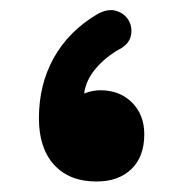

<svg xmlns="http://www.w3.org/2000/svg" viewBox="-20 -316 355 371"><path d="M166.5 34.7Q113.8 34.7 84.5 2.4Q55.2 -29.8 55.2 -87.4Q55.2 -152.8 84 -204.3Q112.8 -255.9 168 -288.6Q189 -300.3 205.6 -294.7Q222.2 -289.1 229.5 -274.9Q236.3 -261.7 232.7 -246.1Q229 -230.5 210.4 -220.7Q183.6 -205.6 164.8 -183.3Q146 -161.1 142.6 -135.3Q158.7 -141.6 173.8 -141.6Q211.4 -141.6 235.1 -117.9Q258.8 -94.2 258.8 -56.6Q258.8 -13.2 233.9 10.7Q209 34.7 166.5 34.7Z"/></svg>

Font: Mikhak ExtraBold
Style: Regular
Weight: 800
Designer: Amin Abedi
Version: Version 3.3